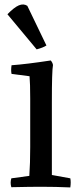

<svg xmlns="http://www.w3.org/2000/svg" viewBox="-20 -820 350 844"><path d="M208 -372.1V-50.8L289.1 -36.1Q292.5 -20 289.1 3.9Q226.1 1 160.2 1Q113.8 1 29.8 2.9Q23.9 -16.6 29.8 -36.1L108.9 -46.9Q112.8 -101.6 112.8 -173.8V-387.2Q112.8 -452.6 109.9 -484.9L30.8 -495.1Q27.3 -510.3 30.8 -533.2Q93.8 -537.6 203.1 -554.2Q211.4 -544.4 212.9 -534.2Q208 -508.3 208 -372.1ZM141.1 -603 12.7 -757.3Q42 -787.6 62.7 -796.4Q83.5 -805.2 100.1 -794.4L184.1 -620.1Q169.4 -610.4 141.1 -603Z"/></svg>

Font: Adamina
Style: Regular
Weight: 400
Designer: Cyreal (www.cyreal.org)
Foundry: Cyreal (www.cyreal.org)
Version: Version 1.010